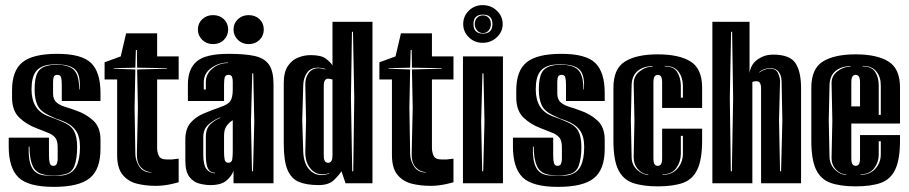

<svg xmlns="http://www.w3.org/2000/svg" viewBox="-20 -715 3546 749"><path d="M190 14Q90 14 52 -23Q14 -60 14 -144V-178H171V-109Q171 -90 174 -79Q177 -68 188 -68Q198 -68 201.5 -76Q205 -84 205 -95V-141Q205 -167 194.5 -179Q184 -191 165 -198Q146 -205 122 -215Q84 -229 55.5 -256Q27 -283 27 -335V-363Q27 -439 67.5 -472Q108 -505 203 -505Q299 -505 335.5 -469Q372 -433 372 -353V-321H221V-384Q221 -404 218 -414Q215 -423 204 -423Q193 -423 190 -415.5Q187 -408 187 -397V-350Q187 -327 200.5 -315.5Q214 -304 234.5 -298Q255 -292 276 -284Q315 -271 343.5 -245Q372 -219 372 -170V-134Q372 -54 330 -20Q288 14 190 14ZM191 -29Q200 -29 212 -29.5Q224 -30 232 -32Q264 -39 278 -66.5Q292 -94 292 -142Q292 -184 274.5 -207.5Q257 -231 222 -244L197 -253L171 -265Q137 -281 126 -305Q115 -329 115 -366Q115 -410 126.5 -431.5Q138 -453 168 -459Q175 -461 184 -461.5Q193 -462 201 -462H216Q220 -462 223 -461.5Q226 -461 229 -460Q262 -455 275.5 -433Q289 -411 289 -366H291Q294 -414 280 -435.5Q266 -457 229 -462Q223 -463 216 -463.5Q209 -464 201 -464Q193 -464 184 -463.5Q175 -463 168 -462Q134 -456 118.5 -434Q103 -412 103 -366Q103 -327 119 -300.5Q135 -274 170 -261L197 -251L221 -241Q256 -227 268.5 -204.5Q281 -182 281 -142Q281 -97 270.5 -68.5Q260 -40 231 -35Q224 -33 212 -31.5Q200 -30 191 -30Q183 -30 170.5 -31Q158 -32 152 -34Q120 -40 107.5 -67.5Q95 -95 95 -143H92Q90 -92 103 -64Q116 -36 151 -31Q157 -30 170 -29.5Q183 -29 191 -29Z M587 10Q548 10 514 1.5Q480 -7 458.5 -33Q437 -59 437 -110V-405H388V-472L451 -495L472 -585H593V-495H677V-405H593V-137Q593 -122 599.5 -107.5Q606 -93 630 -93H644Q648 -93 651.5 -93Q655 -93 659 -94L677 -96V-4Q670 -2 663.5 -0.5Q657 1 649 3Q636 6 620 8Q604 10 587 10ZM571 -42V-43Q545 -45 529 -63Q513 -81 514 -116L518 -295L515 -444L631 -447V-449L515 -451L514 -520H510L508 -451L424 -449V-447L508 -444L505 -295L508 -113Q509 -87 524 -64.5Q539 -42 571 -42Z M801 7Q780 7 757 1Q734 -5 718.5 -25.5Q703 -46 703 -89V-170Q703 -212 723 -235.5Q743 -259 774 -272Q805 -285 839 -297Q870 -307 879 -321.5Q888 -336 888 -365V-397Q888 -408 885 -415.5Q882 -423 871 -423Q860 -423 857 -414Q854 -404 854 -384V-321H713V-386Q713 -446 747.5 -475.5Q782 -505 872 -505Q936 -505 974 -496.5Q1012 -488 1029.5 -462.5Q1047 -437 1047 -386V0H891V-49Q885 -30 864.5 -11.5Q844 7 801 7ZM775 -366H783V-395Q783 -426 808.5 -447.5Q834 -469 869 -469V-471Q834 -471 804.5 -450Q775 -429 775 -395ZM963 -47H967L972 -240L968 -429H964L959 -240ZM819 -39V-41Q800 -41 791.5 -57Q783 -73 783 -111V-181Q783 -215 802.5 -232Q822 -249 839 -255V-257Q819 -250 796 -231.5Q773 -213 773 -181V-111Q773 -71 786 -55Q799 -39 819 -39ZM871 -80Q884 -80 886 -93.5Q888 -107 888 -127V-246Q873 -237 863.5 -223Q854 -209 854 -186V-121Q854 -104 856.5 -92Q859 -80 871 -80ZM950 -543Q925 -543 908 -559.5Q891 -576 891 -600Q891 -624 908 -640Q925 -656 950 -656Q976 -656 992.5 -640Q1009 -624 1009 -600Q1009 -576 992.5 -559.5Q976 -543 950 -543ZM811 -543Q786 -543 769 -559.5Q752 -576 752 -600Q752 -624 769 -640Q786 -656 811 -656Q837 -656 853.5 -640Q870 -624 870 -600Q870 -576 853.5 -559.5Q837 -543 811 -543Z M1223 7Q1177 7 1147 -5Q1117 -17 1102 -51.5Q1087 -86 1087 -154V-391Q1087 -434 1103 -457.5Q1119 -481 1143 -490.5Q1167 -500 1192 -500Q1232 -500 1250 -487Q1268 -474 1277 -460V-630H1433V0H1328L1312 -47Q1302 -31 1282 -12Q1262 7 1223 7ZM1354 -47H1358L1362 -333L1357 -591H1353L1349 -333ZM1264 -38V-40Q1257 -37 1250.5 -36Q1244 -35 1237 -35Q1209 -35 1189.5 -59.5Q1170 -84 1171 -125L1174 -245L1171 -383Q1170 -411 1184 -430Q1198 -449 1223 -449Q1229 -449 1235.5 -447.5Q1242 -446 1249 -444V-446Q1241 -449 1233.5 -450Q1226 -451 1220 -451Q1192 -451 1178 -431.5Q1164 -412 1163 -383L1159 -245L1163 -122Q1165 -79 1185 -55.5Q1205 -32 1234 -32Q1249 -32 1264 -38ZM1260 -80Q1268 -80 1272.5 -86.5Q1277 -93 1277 -110V-405L1272 -406Q1269 -407 1266 -407.5Q1263 -408 1260 -408Q1252 -408 1247.5 -401.5Q1243 -395 1243 -378V-110Q1243 -93 1247.5 -86.5Q1252 -80 1260 -80Z M1659 10Q1620 10 1586 1.5Q1552 -7 1530.5 -33Q1509 -59 1509 -110V-405H1460V-472L1523 -495L1544 -585H1665V-495H1749V-405H1665V-137Q1665 -122 1671.5 -107.5Q1678 -93 1702 -93H1716Q1720 -93 1723.5 -93Q1727 -93 1731 -94L1749 -96V-4Q1742 -2 1735.5 -0.5Q1729 1 1721 3Q1708 6 1692 8Q1676 10 1659 10ZM1643 -42V-43Q1617 -45 1601 -63Q1585 -81 1586 -116L1590 -295L1587 -444L1703 -447V-449L1587 -451L1586 -520H1582L1580 -451L1496 -449V-447L1580 -444L1577 -295L1580 -113Q1581 -87 1596 -64.5Q1611 -42 1643 -42Z M1863 -548Q1831 -548 1809 -569.5Q1787 -591 1787 -621Q1787 -652 1809 -673.5Q1831 -695 1863 -695Q1895 -695 1918 -673.5Q1941 -652 1941 -621Q1941 -591 1918 -569.5Q1895 -548 1863 -548ZM1864 -584Q1901 -584 1901 -621Q1901 -658 1864 -658Q1827 -658 1827 -621Q1827 -584 1864 -584ZM1864 -586Q1850 -586 1841 -596.5Q1832 -607 1832 -621Q1832 -636 1841 -645.5Q1850 -655 1864 -655Q1878 -655 1886.5 -645.5Q1895 -636 1895 -621Q1895 -607 1886.5 -596.5Q1878 -586 1864 -586ZM1786 0V-495H1942V0ZM1861 -47H1865L1870 -240L1866 -429H1862L1857 -240Z M2157 14Q2057 14 2019 -23Q1981 -60 1981 -144V-178H2138V-109Q2138 -90 2141 -79Q2144 -68 2155 -68Q2165 -68 2168.5 -76Q2172 -84 2172 -95V-141Q2172 -167 2161.5 -179Q2151 -191 2132 -198Q2113 -205 2089 -215Q2051 -229 2022.5 -256Q1994 -283 1994 -335V-363Q1994 -439 2034.5 -472Q2075 -505 2170 -505Q2266 -505 2302.5 -469Q2339 -433 2339 -353V-321H2188V-384Q2188 -404 2185 -414Q2182 -423 2171 -423Q2160 -423 2157 -415.5Q2154 -408 2154 -397V-350Q2154 -327 2167.5 -315.5Q2181 -304 2201.5 -298Q2222 -292 2243 -284Q2282 -271 2310.5 -245Q2339 -219 2339 -170V-134Q2339 -54 2297 -20Q2255 14 2157 14ZM2158 -29Q2167 -29 2179 -29.5Q2191 -30 2199 -32Q2231 -39 2245 -66.5Q2259 -94 2259 -142Q2259 -184 2241.5 -207.5Q2224 -231 2189 -244L2164 -253L2138 -265Q2104 -281 2093 -305Q2082 -329 2082 -366Q2082 -410 2093.5 -431.5Q2105 -453 2135 -459Q2142 -461 2151 -461.5Q2160 -462 2168 -462H2183Q2187 -462 2190 -461.5Q2193 -461 2196 -460Q2229 -455 2242.5 -433Q2256 -411 2256 -366H2258Q2261 -414 2247 -435.5Q2233 -457 2196 -462Q2190 -463 2183 -463.5Q2176 -464 2168 -464Q2160 -464 2151 -463.5Q2142 -463 2135 -462Q2101 -456 2085.5 -434Q2070 -412 2070 -366Q2070 -327 2086 -300.5Q2102 -274 2137 -261L2164 -251L2188 -241Q2223 -227 2235.5 -204.5Q2248 -182 2248 -142Q2248 -97 2237.5 -68.5Q2227 -40 2198 -35Q2191 -33 2179 -31.5Q2167 -30 2158 -30Q2150 -30 2137.5 -31Q2125 -32 2119 -34Q2087 -40 2074.5 -67.5Q2062 -95 2062 -143H2059Q2057 -92 2070 -64Q2083 -36 2118 -31Q2124 -30 2137 -29.5Q2150 -29 2158 -29Z M2546 12Q2487 12 2448.5 -1.5Q2410 -15 2391.5 -53.5Q2373 -92 2373 -166V-373Q2373 -447 2418 -475Q2463 -503 2546 -503Q2629 -503 2674 -475Q2719 -447 2719 -373V-294H2563V-393Q2563 -410 2558.5 -416.5Q2554 -423 2546 -423Q2538 -423 2533.5 -416.5Q2529 -410 2529 -393V-98Q2529 -81 2533.5 -74.5Q2538 -68 2546 -68Q2554 -68 2558.5 -74.5Q2563 -81 2563 -98V-213H2719V-167Q2719 -93 2700.5 -54Q2682 -15 2644 -1.5Q2606 12 2546 12ZM2636 -334H2644V-382Q2643 -415 2626 -436.5Q2609 -458 2573 -458V-456Q2608 -456 2621.5 -434.5Q2635 -413 2636 -382ZM2509 -33V-35Q2487 -35 2469.5 -54Q2452 -73 2452 -102L2455 -245L2452 -389Q2452 -418 2475 -436.5Q2498 -455 2526 -455V-457Q2491 -457 2468 -438.5Q2445 -420 2444 -383L2441 -245L2444 -103Q2444 -72 2465.5 -52.5Q2487 -33 2509 -33ZM2565 -33Q2601 -33 2622 -56.5Q2643 -80 2644 -113V-185H2636V-113Q2635 -82 2617.5 -58.5Q2600 -35 2565 -35Z M2759 0V-630H2904V-430Q2909 -465 2936 -483.5Q2963 -502 2995 -502Q3061 -502 3083 -469Q3105 -436 3105 -371V0H2949V-370Q2949 -398 2932 -398Q2928 -398 2923 -397.5Q2918 -397 2915 -395V0ZM2831 -47H2835L2840 -333L2836 -591H2832L2827 -333ZM3023 -47H3027L3032 -245L3029 -399Q3028 -422 3017 -435.5Q3006 -449 2985 -449Q2960 -449 2942 -434V-432Q2962 -447 2985 -447Q3007 -447 3015 -430Q3023 -413 3023 -399L3019 -245Z M3318 12Q3259 12 3220.5 -1.5Q3182 -15 3163.5 -53.5Q3145 -92 3145 -166V-373Q3145 -447 3190 -475Q3235 -503 3318 -503Q3401 -503 3446 -475Q3491 -447 3491 -373V-233H3301V-98Q3301 -81 3305.5 -74.5Q3310 -68 3318 -68Q3326 -68 3330.5 -74.5Q3335 -81 3335 -98V-188H3491V-167Q3491 -93 3472.5 -54Q3454 -15 3416 -1.5Q3378 12 3318 12ZM3408 -267H3416V-382Q3416 -415 3398.5 -436.5Q3381 -458 3345 -458V-456Q3380 -456 3394 -434.5Q3408 -413 3408 -382ZM3281 -33V-35Q3259 -35 3241 -54Q3223 -73 3224 -102L3227 -245L3224 -389Q3223 -418 3246.5 -436.5Q3270 -455 3298 -455V-457Q3263 -457 3240 -438.5Q3217 -420 3216 -383L3213 -245L3216 -103Q3217 -72 3238 -52.5Q3259 -33 3281 -33ZM3301 -300H3335V-393Q3335 -410 3330.5 -416.5Q3326 -423 3318 -423Q3310 -423 3305.5 -416.5Q3301 -410 3301 -393ZM3337 -33Q3373 -33 3394.5 -56.5Q3416 -80 3416 -113V-164H3408V-113Q3408 -82 3390 -58.5Q3372 -35 3337 -35Z"/></svg>

Font: Alumni Sans Inline One
Style: Regular
Weight: 400
Designer: Robert E. Leuschke
Foundry: Robert E. Leuschke
Version: Version 1.100; ttfautohint (v1.8.3)